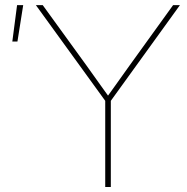

<svg xmlns="http://www.w3.org/2000/svg" viewBox="-20 -748 749 768"><path d="M400.9 -344.7 123.5 -727.5H150.9L327.1 -484.4Q332.5 -477.1 381.8 -407.7L416.5 -359.4H407.7L442.4 -407.7Q491.7 -477.1 497.1 -484.4L672.4 -727.5H699.7L423.3 -344.7V0H400.9ZM48.3 -727.5H72.8L49.8 -582H29.3Z"/></svg>

Font: Intratopia Thin
Style: Regular
Weight: 100
Designer: Rasmus Andersson
Foundry: rsms
Version: Version 3.000;Glyphs 3.2.3 (3260)